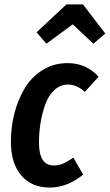

<svg xmlns="http://www.w3.org/2000/svg" viewBox="-20 -826 492 861"><path d="M188 -629.9 144 -681.2 277.8 -806.2H352.1L452.1 -675.8L398.9 -629.9L306.2 -716.8ZM283.2 -543Q366.7 -543 421.9 -481.9L360.8 -414.1Q323.7 -446.8 285.2 -446.8Q250 -446.8 223.4 -421.9Q196.8 -397 182.6 -356.7Q168.5 -316.4 161.6 -273.4Q154.8 -230.5 154.8 -186Q154.8 -84 221.2 -84Q243.7 -84 262.7 -92.3Q281.7 -100.6 309.1 -119.1L353 -43Q281.2 15.1 203.1 15.1Q122.1 15.1 75.4 -39.3Q28.8 -93.8 28.8 -189.9Q28.8 -256.8 44.9 -318.8Q61 -380.9 91.6 -431.4Q122.1 -481.9 171.9 -512.5Q221.7 -543 283.2 -543Z"/></svg>

Font: Fira Sans Compressed Medium
Style: Italic
Weight: 500
Width: 3
Italic angle: -8°
Designer: Carrois Corporate & Edenspiekermann AG
Foundry: Carrois Corporate GbR & Edenspiekermann AG
Version: Version 4.203;PS 004.203;hotconv 1.0.88;makeotf.lib2.5.64775